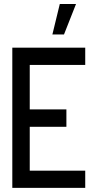

<svg xmlns="http://www.w3.org/2000/svg" viewBox="-20 -916 474 936"><path d="M235.4 -748 271.5 -896.5H350.6L292 -748ZM40 0V-683.6H395.5V-599.6H125V-382.8H303.7V-297.9H125V-84H395.5V0Z"/></svg>

Font: Post No Bills Jaffna SemiBold
Style: Regular
Weight: 600
Designer: Kosala Senevirathne, Siva Puranthara, Lasantha Premarathna, Tharique Azeez
Foundry: Mooniak
Version: Version 1.220 ; ttfautohint (v1.6)